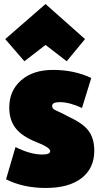

<svg xmlns="http://www.w3.org/2000/svg" viewBox="-20 -906 525 953"><path d="M448 -158Q448 -71 385 -22Q322 27 207 27Q96 27 10 -16L57 -176Q131 -139 190 -139Q229 -139 229 -156Q229 -166 210 -177.5Q191 -189 141 -209Q80 -237 53 -276Q26 -315 26 -372Q26 -456 85 -507.5Q144 -559 243 -559Q348 -559 433 -519Q425 -494 410 -444.5Q395 -395 387 -370Q325 -399 277 -399Q239 -399 239 -381Q239 -374 241.5 -369.5Q244 -365 251.5 -361Q259 -357 267 -353.5Q275 -350 291.5 -342Q308 -334 324 -325Q395 -292 421.5 -254Q448 -216 448 -158ZM206 -683 101 -602 6 -712 206 -886 402 -712 311 -602Z"/></svg>

Font: Repo
Style: ExtraBlack
Weight: 1000
Designer: Stefan Peev
Foundry: Context Ltd
Version: Version 001.000